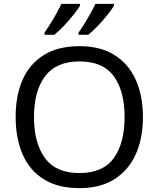

<svg xmlns="http://www.w3.org/2000/svg" viewBox="-20 -964 821 994"><path d="M720 -358Q720 -247 682.5 -164.5Q645 -82 572 -36Q499 10 391 10Q280 10 206.5 -36Q133 -82 97 -165Q61 -248 61 -359Q61 -469 97 -551Q133 -633 206.5 -679Q280 -725 392 -725Q499 -725 572 -679.5Q645 -634 682.5 -551.5Q720 -469 720 -358ZM156 -358Q156 -223 213 -145.5Q270 -68 391 -68Q513 -68 569 -145.5Q625 -223 625 -358Q625 -493 569 -569.5Q513 -646 392 -646Q271 -646 213.5 -569.5Q156 -493 156 -358ZM570 -934Q560 -917 537 -888Q514 -859 487 -830.5Q460 -802 437 -784H387V-796Q401 -815 417 -841Q433 -867 448.5 -894.5Q464 -922 474 -944H570ZM394 -934Q384 -917 361 -888Q338 -859 311 -830.5Q284 -802 261 -784H211V-796Q232 -825 257 -867.5Q282 -910 298 -944H394Z"/></svg>

Font: Noto Sans Test
Style: Regular
Weight: 400
Version: Version 1.002; ttfautohint (v1.8.4.7-5d5b)